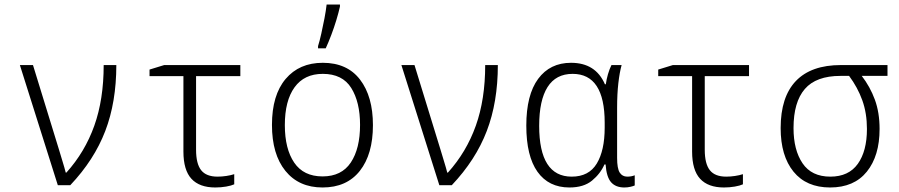

<svg xmlns="http://www.w3.org/2000/svg" viewBox="-20 -820 3981 850"><path d="M236 0 68 -532H126L241 -158Q248 -134 257 -105Q266 -76 271 -56H274Q356 -147 397.5 -263.5Q439 -380 439 -532H495Q495 -368 446 -240Q397 -112 291 0Z M933 10Q863 10 827.5 -28.5Q792 -67 792 -149V-483H642V-512L707 -532H1044V-483H848V-157Q848 -95 870.5 -66.5Q893 -38 943 -38Q962 -38 982 -41Q1002 -44 1017 -49V-4Q1004 2 981 6Q958 10 933 10Z M1408 10Q1303 10 1243.5 -63.5Q1184 -137 1184 -267Q1184 -399 1244.5 -470.5Q1305 -542 1409 -542Q1517 -542 1574 -467.5Q1631 -393 1631 -266Q1631 -137 1573 -63.5Q1515 10 1408 10ZM1408 -39Q1492 -39 1533 -100.5Q1574 -162 1574 -267Q1574 -368 1535 -430.5Q1496 -493 1409 -493Q1327 -493 1284 -433.5Q1241 -374 1241 -266Q1241 -161 1282.5 -100Q1324 -39 1408 -39ZM1388 -616Q1395 -638 1402.5 -671.5Q1410 -705 1416.5 -739Q1423 -773 1426 -800H1485V-791Q1479 -764 1469 -731Q1459 -698 1446.5 -665Q1434 -632 1422 -606H1388Z M1925 0 1757 -532H1815L1930 -158Q1937 -134 1946 -105Q1955 -76 1960 -56H1963Q2045 -147 2086.5 -263.5Q2128 -380 2128 -532H2184Q2184 -368 2135 -240Q2086 -112 1980 0Z M2501 10Q2409 10 2359.5 -59.5Q2310 -129 2310 -264Q2310 -400 2362.5 -471Q2415 -542 2508 -542Q2617 -542 2658 -447H2662Q2665 -469 2671.5 -491.5Q2678 -514 2687 -532H2732Q2723 -500 2717.5 -452Q2712 -404 2712 -343V-121Q2712 -74 2723.5 -56Q2735 -38 2757 -38Q2775 -38 2790 -44V1Q2784 4 2771 7Q2758 10 2744 10Q2706 10 2685.5 -13Q2665 -36 2661 -92H2656Q2638 -51 2601 -20.5Q2564 10 2501 10ZM2511 -38Q2587 -38 2622 -96Q2657 -154 2657 -255V-277Q2657 -493 2515 -493Q2441 -493 2404 -434.5Q2367 -376 2367 -263Q2367 -38 2511 -38Z M3185 10Q3115 10 3079.5 -28.5Q3044 -67 3044 -149V-483H2894V-512L2959 -532H3296V-483H3100V-157Q3100 -95 3122.5 -66.5Q3145 -38 3195 -38Q3214 -38 3234 -41Q3254 -44 3269 -49V-4Q3256 2 3233 6Q3210 10 3185 10Z M3655 10Q3550 10 3493 -60Q3436 -130 3436 -253Q3436 -391 3503.5 -461.5Q3571 -532 3703 -532H3909V-484H3795Q3832 -436 3853 -379Q3874 -322 3874 -249Q3874 -130 3817.5 -60Q3761 10 3655 10ZM3656 -38Q3737 -38 3777.5 -94.5Q3818 -151 3818 -249Q3818 -319 3797.5 -376Q3777 -433 3739 -484H3701Q3593 -484 3543 -426Q3493 -368 3493 -253Q3493 -156 3533 -97Q3573 -38 3656 -38Z"/></svg>

Font: Noto Sans Mono SemiCondensed Light
Style: Regular
Weight: 300
Width: 4
Designer: Monotype Design Team
Foundry: Monotype Imaging Inc.
Version: Version 2.014; ttfautohint (v1.8.4.7-5d5b)